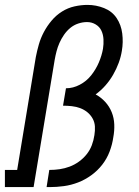

<svg xmlns="http://www.w3.org/2000/svg" viewBox="-46 -763 566 783"><path d="M-26 0V-70H24L100 -530Q105 -556 112.5 -582Q120 -608 133 -632.5Q146 -657 164.5 -679Q183 -701 207 -716Q231 -731 258 -737Q285 -743 311 -743Q346 -743 378.5 -730Q411 -717 429.5 -689.5Q448 -662 452.5 -626.5Q457 -591 451 -556Q447 -531 438 -506.5Q429 -482 415.5 -458.5Q402 -435 384 -414.5Q366 -394 344 -378Q366 -366 383 -347.5Q400 -329 409.5 -305.5Q419 -282 420 -255.5Q421 -229 416 -203Q412 -174 401 -145Q390 -116 371 -91.5Q352 -67 326.5 -48.5Q301 -30 272.5 -19Q244 -8 214.5 -4Q185 0 156 0H144L155 -70H156Q177 -70 197.5 -73Q218 -76 238 -83.5Q258 -91 276 -104Q294 -117 307.5 -134Q321 -151 328.5 -171Q336 -191 339 -212Q342 -230 341 -247.5Q340 -265 331.5 -280Q323 -295 310 -305.5Q297 -316 281 -322Q265 -328 247 -330Q229 -332 211 -332L223 -403Q252 -403 279.5 -417.5Q307 -432 326 -456Q345 -480 357 -508Q369 -536 374 -564Q377 -583 376 -602.5Q375 -622 367.5 -638Q360 -654 344 -663.5Q328 -673 309 -673Q291 -673 273 -667Q255 -661 240.5 -649Q226 -637 215 -621Q204 -605 196.5 -588Q189 -571 184.5 -553.5Q180 -536 177 -519L91 0Z"/></svg>

Font: Iosevka Slab Oblique
Style: Regular
Weight: 400
Italic angle: -9°
Monospace: yes
Designer: Belleve Invis
Foundry: Belleve Invis
Version: Version 11.1.1; ttfautohint (v1.8.3)